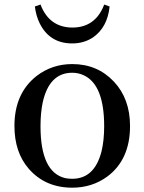

<svg xmlns="http://www.w3.org/2000/svg" viewBox="-20 -829 649 863"><path d="M304.7 14.6Q183.6 14.6 109.4 -70.3Q44.9 -144.5 44.9 -262.7Q44.9 -410.2 145.5 -488.3Q214.8 -541 304.7 -541Q418 -541 492.2 -461.9Q564.5 -384.8 564.5 -262.7Q564.5 -111.3 461.9 -35.2Q393.6 14.6 304.7 14.6ZM304.7 -25.4Q405.3 -25.4 436.5 -149.4Q448.2 -198.2 448.2 -261.7Q448.2 -447.3 357.4 -490.2Q333 -502 304.7 -502Q201.2 -502 171.9 -368.2Q162.1 -321.3 162.1 -261.7Q162.1 -54.7 273.4 -28.3Q289.1 -25.4 304.7 -25.4ZM136.7 -799.8 162.1 -808.6Q201.2 -706.1 304.7 -705.1Q405.3 -705.1 445.3 -800.8Q447.3 -804.7 448.2 -808.6L472.7 -799.8Q462.9 -706.1 398.4 -661.1Q357.4 -633.8 304.7 -633.8Q203.1 -633.8 158.2 -724.6Q141.6 -758.8 136.7 -799.8Z"/></svg>

Font: GenYoMin JP SemiBold
Style: Regular
Weight: 600
Version: Version 1.001;PS 1;hotconv 16.6.51;makeotf.lib2.5.65220 DEVE